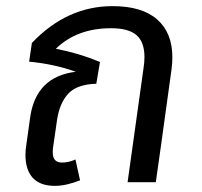

<svg xmlns="http://www.w3.org/2000/svg" viewBox="-20 -594 658 626"><path d="M542 -407Q542 -387 539 -366L505 -120L488 0H396L448 -372Q451 -392 451 -408Q451 -457 425 -479.5Q399 -502 342 -502Q231 -502 162 -435Q236 -421 306 -392L294 -321Q230 -319 202 -288Q174 -257 166 -203L153 -113Q152 -107 152 -97Q152 -64 182 -64Q204 -64 226 -74L241 -6Q195 12 159 12Q111 12 87 -14Q63 -40 63 -89Q63 -105 66 -123L78 -209Q96 -344 227 -360Q158 -385 75 -393L84 -454Q198 -574 347 -574Q443 -574 492.5 -530.5Q542 -487 542 -407Z"/></svg>

Font: FiraGO
Style: Italic
Weight: 400
Italic angle: -8°
Designer: bBox Type GmbH
Foundry: bBox Type GmbH
Version: Version 1.001